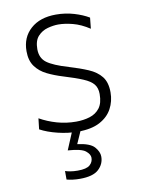

<svg xmlns="http://www.w3.org/2000/svg" viewBox="-82 -562 612 829"><g transform="rotate(-10 224.0 -147.0)"><path d="M228 9.5Q185 9.5 140 -1.5Q95 -12.5 64 -29.5L69.5 -77Q104 -57.5 144.2 -46Q184.5 -34.5 227.5 -34.5Q260 -34.5 287.5 -43Q315 -51.5 331.5 -73Q348 -94.5 348 -134.5Q348 -161 334.8 -177.5Q321.5 -194 290.2 -207.2Q259 -220.5 206 -236.5Q169.5 -247.5 138.2 -262.8Q107 -278 88 -303.8Q69 -329.5 69 -371Q69 -431.5 110 -468.2Q151 -505 221 -505Q262.5 -505 300.2 -493.8Q338 -482.5 364.5 -466.5L359.5 -418.5Q322 -443 287 -452Q252 -461 224 -461Q202 -461 177 -454.2Q152 -447.5 134.2 -428.2Q116.5 -409 116.5 -371.5Q116.5 -332.5 143.8 -312.2Q171 -292 237 -272.5Q284 -258.5 319.8 -243.2Q355.5 -228 375.5 -202.8Q395.5 -177.5 395.5 -133.5Q395.5 -94.5 378 -62Q360.5 -29.5 323.8 -10Q287 9.5 228 9.5ZM201 211.5Q169 211.5 143 204.5V167Q150.5 170 165.2 172.5Q180 175 197.5 175Q236.5 175 251 162Q265.5 149 265.5 130.5Q265.5 115 247.2 100.2Q229 85.5 170 81.5L210 -14H242.5V0L215 62Q270.5 69 289.2 90.2Q308 111.5 308 133Q308 165.5 283.2 188.5Q258.5 211.5 201 211.5Z"/></g></svg>

Font: Commissioner ExtraLight
Style: Regular
Weight: 200
Designer: Kostas Bartsokas
Foundry: Kostas Bartsokas
Version: Version 1.000; ttfautohint (v1.8.3)